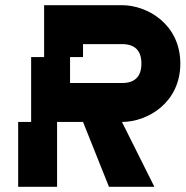

<svg xmlns="http://www.w3.org/2000/svg" viewBox="-20 -720 715 740"><path d="M200 -250H300L400 0H575L450 -250C550 -250 675 -325 675 -475C675 -625 550 -700 450 -700H150V-500H100V-250H50V0H200ZM250 -400V-500H300V-550H450C500 -550 525 -525 525 -475C525 -425 500 -400 450 -400Z"/></svg>

Font: LS-VG5000 Bold Shifted
Style: Regular
Weight: 400
Designer: Justin Bihan, 2021
Foundry: Justin Bihan, 2021
Version: Version 1.000;Glyphs 3.1.2 (3151)